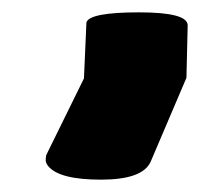

<svg xmlns="http://www.w3.org/2000/svg" viewBox="-20 -184 345 311"><path d="M120 -148Q126 -164 205 -164Q284 -164 284 -143L282 -58L224 78Q211 107 143.5 107Q76 107 58 85Q54 80 54 75.5Q54 71 55 67L116 -57Z"/></svg>

Font: Lilita One
Style: Regular
Weight: 400
Designer: Juan Montoreano
Foundry: Juan Montoreano
Version: Version 1.002